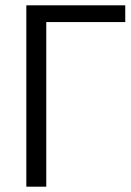

<svg xmlns="http://www.w3.org/2000/svg" viewBox="-20 -702 491 722"><path d="M79 0V-682H451V-619H154V0Z"/></svg>

Font: Didact Gothic
Style: Regular
Weight: 400
Designer: Daniel Johnson
Foundry: Daniel Johnson
Version: Version 2.101;PS 002.101;hotconv 1.0.88;makeotf.lib2.5.64775